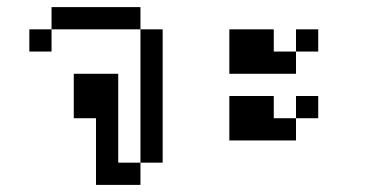

<svg xmlns="http://www.w3.org/2000/svg" viewBox="-20 -520 1040 540"><path d="M375 -437.5H125V-500H375ZM62.5 -437.5H125V-375H62.5ZM187.5 -312.5H312.5V-62.5H375V0H250V-187.5H187.5ZM375 -437.5H437.5V-62.5H375Z M750 -375H812.5V-312.5H625V-437.5H750ZM625 -250H750V-187.5H812.5V-125H625ZM812.5 -250H875V-187.5H812.5ZM812.5 -437.5H875V-375H812.5Z"/></svg>

Font: 寒蝉点阵体 16px
Style: Regular
Weight: 400
Designer: Designed by Warren2060
Foundry: ChillType
Version: Version 1.000